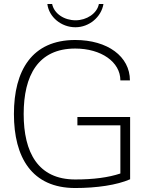

<svg xmlns="http://www.w3.org/2000/svg" viewBox="-20 -934 775 965"><path d="M358 -32C171 -32 99 -168 99 -361C99 -554 171 -690 358 -690C488 -690 585 -623 585 -530H633C633 -650 521 -733 358 -733C140 -733 50 -579 50 -361C50 -143 140 11 358 11C466 11 568 -4 634 -33V-346H369V-304H585V-62C525 -42 451 -32 358 -32ZM218 -914C226 -848 288 -797 359 -797C428 -797 489 -848 500 -914H477C468 -866 415 -832 360 -832C303 -832 252 -865 242 -914Z"/></svg>

Font: Perun ExtraLight
Style: Regular
Weight: 200
Foundry: Copyright (c) Stefan Peev, Context Ltd, 2016
Version: Version 1.089